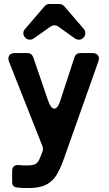

<svg xmlns="http://www.w3.org/2000/svg" viewBox="-20 -748 545 963"><path d="M229 -728H277Q291 -728 302 -717L400 -603Q408 -594 408 -582Q408 -570 400 -561L399 -560Q390 -549 376 -549Q365 -549 356 -555L272 -615Q265 -621 253 -621Q243 -621 234 -615L149 -555Q140 -549 130 -549Q115 -549 106 -560L105 -561Q97 -570 97 -582Q97 -594 106 -603L204 -717Q213 -728 229 -728ZM127 195Q114 195 102.5 195Q91 195 80 194Q75 193 70 192.5Q65 192 60 192Q52 190 46.5 183.5Q41 177 41 168V109Q41 93 50.5 85.5Q60 78 76 80Q85 81 94 81.5Q103 82 113 82Q138 82 153 77Q167 71 174 58Q178 51 181.5 41.5Q185 32 190 21L194 10Q197 -1 194 -12L26 -437Q18 -457 26 -469.5Q34 -482 56 -482H116Q139 -482 147 -460L221 -244Q235 -203 252 -203Q270 -203 283 -245L353 -459Q360 -482 384 -482H442Q463 -482 471.5 -470.5Q480 -459 473 -439L297 58Q281 102 261 134Q235 170 202.5 182.5Q170 195 127 195Z"/></svg>

Font: Higure Gothic Black
Style: Regular
Weight: 900
Designer: Yoshimichi Ohira
Foundry: Positype
Version: Version 1.000